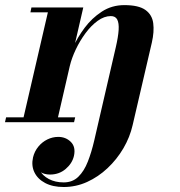

<svg xmlns="http://www.w3.org/2000/svg" viewBox="-74 -490 722 770"><path d="M181.5 260Q137.5 260 107.2 244Q77 228 64 201Q51 174 58.5 141Q64.5 116.5 79.8 98Q95 79.5 116 69.2Q137 59 159.5 59Q190 59 210.2 79.2Q230.5 99.5 222.5 135.5Q215.5 165.5 189.2 187.8Q163 210 126.5 210Q104.5 210 88 200Q71.5 190 63.5 174.2Q55.5 158.5 59.5 141H78.5Q72.5 169 84.5 191.8Q96.5 214.5 122 228Q147.5 241.5 181.5 241.5Q217 241.5 240.2 218.8Q263.5 196 278.2 158.2Q293 120.5 303.8 74Q314.5 27.5 325.5 -20L390.5 -301L535 -319.5L458 11.5Q447 60 420.8 104.8Q394.5 149.5 357.2 184.5Q320 219.5 275.2 239.8Q230.5 260 181.5 260ZM-54 0 -49.5 -19.5H227.5L223 0ZM16 0 118 -440.5H48L52 -460H260L154 0ZM192.5 -225.5Q199.5 -256.5 217.8 -297.8Q236 -339 265.2 -378.2Q294.5 -417.5 334.5 -443.5Q374.5 -469.5 424.5 -469.5Q482 -469.5 509 -450.2Q536 -431 540.5 -397Q545 -363 535 -319.5L390.5 -301Q400 -342 401.8 -369.8Q403.5 -397.5 396.2 -411.5Q389 -425.5 370.5 -425.5Q344 -425.5 317.8 -406.5Q291.5 -387.5 269 -357Q246.5 -326.5 230 -291.8Q213.5 -257 206 -225.5Z"/></svg>

Font: Bodoni Moda 11pt
Style: Bold Italic
Weight: 700
Italic angle: -13°
Designer: Owen Earl
Foundry: indestructible type
Version: Version 2.004